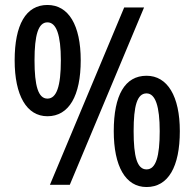

<svg xmlns="http://www.w3.org/2000/svg" viewBox="-20 -744 783 773"><path d="M171 -724C84 -724 39 -644 39 -501C39 -360 87 -276 171 -276C258 -276 305 -359 305 -501C305 -643 256 -724 171 -724ZM560 -714H480L181 0H261ZM171 -654C207 -654 225 -603 225 -501C225 -397 208 -347 171 -347C134 -347 119 -398 119 -501C119 -603 134 -654 171 -654ZM570 -439C483 -439 438 -361 438 -216C438 -75 485 9 570 9C657 9 704 -72 704 -216C704 -357 654 -439 570 -439ZM570 -368C606 -368 623 -315 623 -216C623 -115 608 -62 570 -62C532 -62 518 -113 518 -216C518 -318 532 -368 570 -368Z"/></svg>

Font: Noto Sans Lao Looped Condensed Medium
Style: Regular
Weight: 500
Width: 3
Designer: Mark Frömberg, Ben Mitchell
Foundry: The Fontpad Ltd
Version: Version 1.002